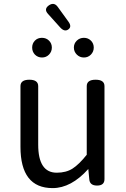

<svg xmlns="http://www.w3.org/2000/svg" viewBox="-20 -952 647 985"><path d="M176 -210Q176 -66 271 -66Q319 -66 352 -87Q385 -108 425 -158V-510Q425 -543 470.5 -543Q516 -543 516 -510V-33Q516 0 478 0Q440 0 438 -33L433 -85Q345 13 250 13Q85 13 85 -199V-510Q85 -543 130.5 -543Q176 -543 176 -510ZM159 -672Q145 -687 145 -708Q145 -729 159 -743.5Q173 -758 195 -758Q217 -758 231.5 -743.5Q246 -729 246 -708Q246 -687 231.5 -672Q217 -657 195.5 -657Q174 -657 159 -672ZM331 -841Q350 -815 330.5 -801Q311 -787 289 -811L226 -881Q204 -905 230 -924Q257 -943 276 -917ZM446.5 -743.5Q461 -729 461 -708Q461 -687 446.5 -672Q432 -657 410.5 -657Q389 -657 374 -672Q359 -687 359 -708Q359 -729 374 -743.5Q389 -758 410.5 -758Q432 -758 446.5 -743.5Z"/></svg>

Font: Raw Maruko Gothic CJK TC
Style: Regular
Weight: 400
Version: Version 1.001